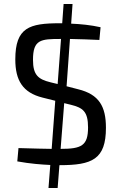

<svg xmlns="http://www.w3.org/2000/svg" viewBox="-20 -819 604 966"><path d="M315 -385 332 -623C383 -622 436 -620 480 -618L486 -682C437 -693 386 -698 338 -700L345 -799H300L293 -702H281C128 -702 57 -681 57 -520C57 -415 94 -353 194 -328L258 -312L240 -70C201 -70 158 -72 73 -74L67 -7C133 5 190 9 233 11L224 127H270L279 12H281C443 12 513 -17 513 -176C513 -283 479 -344 373 -370ZM287 -623 270 -396 234 -405C172 -420 146 -442 146 -518C146 -620 185 -623 285 -623ZM303 -300 336 -292C397 -277 423 -258 423 -178C423 -86 390 -70 285 -70Z"/></svg>

Font: SnT
Style: Regular
Weight: 400
Designer: Natanael Gama
Version: Version 1.001;PS 001.001;hotconv 1.0.70;makeotf.lib2.5.58329